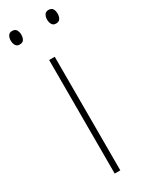

<svg xmlns="http://www.w3.org/2000/svg" viewBox="-201 -790 595 773"><g transform="rotate(-30 97.0 -403.0)"><path d="M109 -51H83V-579H109ZM-12 -724Q-12 -736 -6.5 -745.5Q-1 -755 12 -755Q26 -755 31.5 -745.5Q37 -736 37 -724Q37 -710 31.5 -701Q26 -692 12 -692Q-1 -692 -6.5 -701.5Q-12 -711 -12 -724ZM157 -724Q157 -736 162.5 -745.5Q168 -755 181 -755Q195 -755 200.5 -746Q206 -737 206 -724Q206 -711 200.5 -701.5Q195 -692 181 -692Q168 -692 162.5 -701.5Q157 -711 157 -724Z"/></g></svg>

Font: Noto Sans Tamil UI SemiCondensed Thin
Style: Regular
Weight: 100
Width: 4
Designer: Jelle Bosma - Monotype Design Team
Foundry: Monotype Imaging Inc.
Version: Version 2.004; ttfautohint (v1.8.4.7-5d5b)